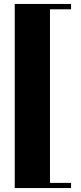

<svg xmlns="http://www.w3.org/2000/svg" viewBox="-20 -800 408 970"><path d="M54.5 150V-780H232.5V150ZM54.5 150V124H339V150ZM54.5 -753V-780H339V-753Z"/></svg>

Font: Bodoni Moda 9pt ExtraBold
Style: Regular
Weight: 800
Designer: Owen Earl
Foundry: indestructible type
Version: Version 2.005